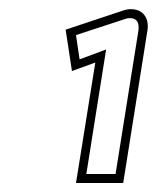

<svg xmlns="http://www.w3.org/2000/svg" viewBox="-20 -863 349 427"><path d="M126 -797 140 -705 192 -724 149 -456H254L308 -796C310 -809 308 -823 298 -833C288 -843 270 -845 255 -840ZM149 -785 259 -821C267 -824 278 -823 283 -818C288 -813 289 -805 288 -796L237 -476H172L216 -753L157 -731Z"/></svg>

Font: Charger Pro
Style: OlObl
Weight: 900
Designer: Jasper
Foundry: Cannot Into Space Fonts
Version: Version 1.09